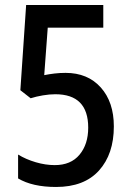

<svg xmlns="http://www.w3.org/2000/svg" viewBox="-20 -734 520 764"><path d="M241 -444Q329 -444 381 -386Q433 -328 433 -231Q433 -121 374 -55.5Q315 10 203 10Q109 10 52 -24V-119Q83 -100 122 -88.5Q161 -77 198 -77Q262 -77 296.5 -118.5Q331 -160 331 -226Q331 -359 200 -359Q177 -359 150.5 -354.5Q124 -350 102 -343L61 -375L84 -714H391V-624H170L156 -435Q176 -439 197 -441.5Q218 -444 241 -444Z"/></svg>

Font: Noto Sans Ethiopic Condensed Medium
Style: Regular
Weight: 500
Width: 3
Designer: Monotype Design Team
Foundry: Monotype Imaging Inc.
Version: Version 2.102; ttfautohint (v1.8.4.7-5d5b)